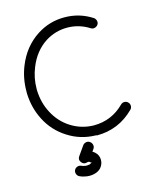

<svg xmlns="http://www.w3.org/2000/svg" viewBox="-132 -762 907 1097"><g transform="rotate(-15 322.0 -214.0)"><path d="M360 30 357 28H353Q264 26 191 -21Q116 -68 76 -147Q39 -219 36 -304V-317Q36 -395 64 -464Q105 -566 191 -622Q265 -670 354 -670Q443 -670 517 -622Q527 -615 530 -602.5Q533 -590 526 -580Q519 -570 506.5 -567Q494 -564 484 -571Q424 -609 354 -609Q284 -609 224 -571Q154 -525 120 -439Q96 -380 96 -316V-306Q99 -233 130 -174Q164 -108 224 -70Q284 -32 355 -30H359Q464 -30 539 -105Q548 -114 560.5 -114Q573 -114 582 -105Q591 -96 591 -83.5Q591 -71 582 -62Q490 30 360 30ZM290 169 284 170Q284 168 283 167Q279 163 274 163H272Q268 163 266 164Q245 171 232 153Q219 136 232 118L270 64Q277 54 290 51.5Q303 49 313 57Q323 64 325.5 77Q328 90 320 100L311 113Q321 119 325 123Q346 142 346 170V171Q346 196 328 217Q314 232 291 238Q278 242 261 242Q251 242 245 241Q222 238 203 229Q192 224 187.5 212Q183 200 188 189Q193 178 205 173.5Q217 169 228 174Q239 179 254 181H264Q270 181 278 179Q286 175 288 173Q290 171 290 169Z"/></g></svg>

Font: Beon
Style: Medium
Weight: 500
Designer: BSozoo
Foundry: BSozoo
Version: Version 001.000